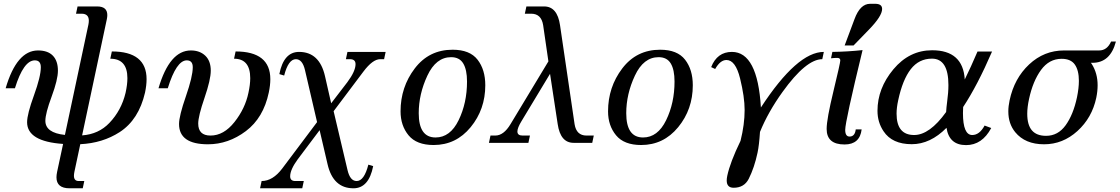

<svg xmlns="http://www.w3.org/2000/svg" viewBox="-20 -767 6012 1031"><path d="M318.8 5.9Q125.5 -7.3 125.5 -110.8Q125.5 -153.8 162.4 -255.1Q199.2 -356.4 199.2 -405.8Q199.2 -442.9 167 -442.9Q106.4 -442.9 60.1 -293H10.3Q69.8 -496.1 184.1 -496.1Q236.8 -496.1 263.9 -468Q291 -439.9 291 -387.7Q291 -339.4 257.3 -248.5Q223.6 -157.7 223.6 -118.2Q223.6 -53.7 328.6 -42.5L454.6 -634.3Q457 -646 457 -655.8Q457 -693.4 418 -693.4H388.2L396.5 -732.4H502Q556.2 -732.4 556.2 -686Q556.2 -676.3 553.7 -664.1L420.9 -40Q509.8 -46.4 567.4 -106.9Q631.8 -174.3 654.3 -268.6Q664.1 -313 664.1 -347.2Q664.1 -451.7 572.3 -451.7L580.6 -490.7Q767.1 -490.7 767.1 -341.8Q767.1 -309.6 758.8 -270Q725.1 -124 622.6 -57.6Q531.2 1.5 411.1 7.3L379.4 156.2Q377 168 377 176.8Q377 205.1 402.8 205.1H432.6L424.3 244.1H353.5Q283.2 244.1 283.2 185.1Q283.2 172.4 286.6 156.2Z M1015.1 -405.8Q1015.1 -442.9 982.9 -442.9Q927.2 -442.9 880.9 -293H831.1Q890.6 -496.1 1004.9 -496.1Q1052.7 -496.1 1082.3 -468Q1111.8 -439.9 1111.8 -387.7Q1111.8 -339.4 1078.1 -241.2Q1044.4 -143.1 1044.4 -103.5Q1044.4 -39.1 1110.4 -39.1Q1181.6 -39.1 1239 -111.6Q1296.4 -184.1 1314 -268.6Q1323.7 -313 1323.7 -347.2Q1323.7 -451.7 1236.8 -451.7L1245.1 -490.7Q1431.6 -490.7 1431.6 -341.8Q1431.6 -309.6 1423.3 -270Q1394.5 -133.8 1300.3 -63Q1206.1 7.8 1096.7 7.8Q941.4 7.8 941.4 -101.1Q941.4 -144 978.3 -250.2Q1015.1 -356.4 1015.1 -405.8Z M1758.3 -212.4 1845.2 -325.7Q1889.2 -384.8 1889.2 -422.4Q1889.2 -449.2 1859.4 -449.2H1837.4L1845.7 -488.3H2050.8L2042.5 -449.2H2021.5Q1981.4 -449.2 1931.2 -382.3L1771.5 -169.9L1846.2 146.5Q1859.9 205.1 1895 205.1Q1935.5 205.1 1958 117.2L1983.9 125Q1960.4 244.1 1877.9 244.1Q1768.6 244.1 1738.8 114.3L1696.3 -67.9L1579.1 87.9Q1538.1 144 1538.1 179.7Q1538.1 205.1 1565.9 205.1H1611.3L1603 244.1H1376.5L1384.8 205.1Q1444.8 205.1 1495.6 137.7L1682.6 -111.3L1617.7 -390.6Q1604 -449.2 1568.8 -449.2Q1528.3 -449.2 1505.9 -361.3L1480 -369.1Q1503.4 -488.3 1585.9 -488.3Q1695.3 -488.3 1725.1 -358.4Z M2308.6 11.7Q2216.8 11.7 2173.8 -40.5Q2130.9 -92.8 2130.9 -168.9Q2130.9 -299.3 2207.3 -399.7Q2283.7 -500 2410.6 -500Q2502.9 -500 2544.4 -446.5Q2585.9 -393.1 2585.9 -309.1Q2585.9 -179.7 2507.3 -84Q2428.7 11.7 2308.6 11.7ZM2318.8 -28.8Q2397.5 -28.8 2442.6 -121.3Q2487.8 -213.9 2487.8 -329.1Q2487.8 -392.6 2467.5 -426.3Q2447.3 -460 2402.3 -460Q2321.3 -460 2274.9 -360.8Q2228.5 -261.7 2228.5 -159.2Q2228.5 -28.8 2318.8 -28.8Z M3160.2 0H3060.1Q2989.3 0 2974.6 -101.1L2933.6 -370.6L2780.8 -117.2Q2758.3 -80.6 2758.3 -61Q2758.3 -39.1 2786.1 -39.1H2825.7L2817.4 0H2605.5L2613.8 -39.1H2639.6Q2684.6 -39.1 2721.2 -100.1L2924.8 -437.5L2896.5 -632.3Q2886.7 -693.4 2832.5 -693.4H2798.3L2806.6 -732.4H2901.9Q2972.7 -732.4 2987.3 -631.3L3065.4 -100.1Q3075.2 -39.1 3129.4 -39.1H3168.5Z M3422.9 11.7Q3331.1 11.7 3288.1 -40.5Q3245.1 -92.8 3245.1 -168.9Q3245.1 -299.3 3321.5 -399.7Q3397.9 -500 3524.9 -500Q3617.2 -500 3658.7 -446.5Q3700.2 -393.1 3700.2 -309.1Q3700.2 -179.7 3621.6 -84Q3543 11.7 3422.9 11.7ZM3433.1 -28.8Q3511.7 -28.8 3556.9 -121.3Q3602.1 -213.9 3602.1 -329.1Q3602.1 -392.6 3581.8 -426.3Q3561.5 -460 3516.6 -460Q3435.5 -460 3389.2 -360.8Q3342.8 -261.7 3342.8 -159.2Q3342.8 -28.8 3433.1 -28.8Z M3919.4 241.2Q3882.3 241.2 3882.3 202.1Q3882.3 190.9 3885.3 176.8Q3900.4 105 3956.5 -10.7Q3978.5 -98.6 3978.5 -176.3Q3978.5 -246.6 3954.1 -345.7Q3929.7 -444.8 3880.9 -444.8Q3847.7 -444.8 3820.3 -396.5L3798.8 -406.7Q3831.1 -488.3 3910.2 -488.3Q4047.9 -488.3 4065.9 -189.9Q4260.7 -488.3 4403.8 -488.3L4395.5 -449.2Q4308.6 -449.2 4182.1 -273.4Q4104.5 -165.5 4061 -58.6Q4056.2 14.2 4047.9 52.7Q4030.8 133.3 4000.5 193.4Q3976.1 241.2 3919.4 241.2Z M4515.1 8.8Q4418.9 8.8 4418.9 -74.7Q4418.9 -127 4455.6 -278.1Q4492.2 -429.2 4492.2 -442.4Q4492.2 -456.1 4476.1 -456.1Q4461.4 -456.1 4442.4 -454.1L4449.7 -488.3Q4530.8 -489.3 4611.8 -498Q4518.6 -114.3 4518.6 -69.8Q4518.6 -33.7 4542 -33.7Q4570.8 -33.7 4575.2 -72.3H4606.9Q4597.2 8.8 4515.1 8.8ZM4563.5 -522.9H4515.6L4568.4 -664.1Q4598.6 -746.6 4652.3 -746.6H4679.7Q4716.8 -746.6 4716.8 -718.8Q4716.8 -680.7 4646 -607.9Z M5167.5 12.2Q5076.7 12.2 5062.5 -80.6Q4975.6 7.3 4876 7.3Q4770.5 7.3 4724.6 -62Q4691.9 -110.4 4691.9 -171.9Q4691.9 -292.5 4777.3 -394.8Q4862.8 -497.1 4985.4 -497.1Q5150.9 -497.1 5160.6 -340.3Q5193.8 -407.7 5229 -490.2H5307.1Q5228.5 -308.1 5151.9 -192.4Q5150.9 -174.8 5150.9 -159.7Q5150.9 -42 5200.7 -42Q5239.7 -42 5267.1 -92.8L5302.7 -79.6Q5253.9 12.2 5167.5 12.2ZM4888.7 -42Q4971.7 -42 5060.5 -165.5Q5062 -190.9 5065.9 -220.2Q5072.8 -270.5 5072.8 -310.1Q5072.8 -452.1 4984.4 -452.1Q4914.6 -452.1 4870.6 -395.5Q4826.7 -338.9 4803.2 -229Q4794.4 -189 4794.4 -156.7Q4794.4 -42 4888.7 -42Z M5597.2 -37.6Q5661.1 -37.6 5702.1 -94.2Q5743.2 -150.9 5763.2 -244.6Q5773.4 -293.9 5773.4 -333Q5773.4 -389.2 5751.7 -420.2Q5730 -451.2 5680.7 -451.2Q5613.8 -451.2 5570.1 -391.4Q5526.4 -331.5 5505.9 -236.3Q5496.1 -191.4 5496.1 -156.2Q5496.1 -96.2 5521.2 -66.9Q5546.4 -37.6 5597.2 -37.6ZM5586.4 7.8Q5484.9 7.8 5431.6 -57.1Q5394.5 -102.5 5394.5 -168.5Q5394.5 -196.8 5401.4 -228.5Q5426.3 -346.2 5506.3 -421.1Q5586.4 -496.1 5693.8 -496.1H5882.3Q5924.8 -496.1 5946.3 -543.9H5972.2Q5942.4 -429.7 5846.2 -429.7H5837.9L5842.8 -422.9Q5874 -373.5 5874 -309.1Q5874 -277.3 5866.7 -241.7Q5843.8 -134.3 5765.4 -63.2Q5687 7.8 5586.4 7.8Z"/></svg>

Font: Munson
Style: Italic
Weight: 400
Italic angle: -12°
Designer: Paul James MIller
Foundry: High-Logic / Made with FontCreator
Version: Version 2.10;May 5, 2019;FontCreator 11.5.0.2430 64-bit